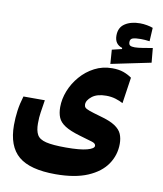

<svg xmlns="http://www.w3.org/2000/svg" viewBox="-91 -731 833 984"><g transform="rotate(10 325.5 -239.5)"><path d="M264.2 178.7Q131.8 178.7 71.8 128.2Q11.7 77.6 11.7 -32.7Q11.7 -70.3 16.8 -107.7Q22 -145 34.2 -185.1H145.5Q139.2 -143.6 135.3 -119.6Q131.3 -95.2 131.3 -62Q131.3 -24.9 143.1 -3.7Q154.8 17.6 189.7 26.1Q224.6 34.7 293.5 34.7Q366.2 34.7 402.8 24.9Q439.5 15.1 439.5 0.5Q439.5 -12.2 419.2 -18.3Q398.9 -24.4 353.5 -37.6Q301.8 -52.7 274.9 -70.1Q248 -87.4 238.5 -110.4Q229 -133.3 229 -164.6Q229 -206.5 245.8 -249.3Q262.7 -292 293.5 -327.6Q324.2 -363.3 366 -385Q407.7 -406.7 458 -406.7Q491.7 -406.7 516.1 -398.2Q540.5 -389.6 560.1 -375.5L540 -239.7Q522.9 -249 500.5 -255.9Q478 -262.7 451.7 -262.7Q404.3 -262.7 378.2 -242.2Q352.1 -221.7 352.1 -199.7Q352.1 -190.4 357.4 -184.3Q362.8 -178.2 381.1 -171.6Q399.4 -165 439 -153.8Q491.2 -139.6 517.6 -122.1Q543.9 -104.5 553.2 -82.3Q562.5 -60.1 562.5 -31.7Q562.5 26.4 530.3 74.2Q498 122.1 431.9 150.4Q365.7 178.7 264.2 178.7ZM443.8 -426.8 438.5 -500 489.3 -512.2V-518.1Q449.2 -530.3 449.2 -575.7Q449.2 -617.7 480 -637.9Q510.7 -658.2 558.6 -658.2Q575.7 -658.2 594.5 -654.8Q613.3 -651.4 625.5 -646.5L621.6 -576.2Q595.2 -579.6 575.7 -579.6Q547.4 -579.6 533.9 -575Q520.5 -570.3 520.5 -554.7Q520.5 -541 528.1 -536.6Q535.6 -532.2 551.8 -532.2Q567.4 -532.2 594.7 -536.6Q622.1 -541 644 -544.9L650.9 -469.7Z"/></g></svg>

Font: CaskaydiaMono NF
Style: Bold
Weight: 700
Designer: Aaron Bell
Foundry: Saja Typeworks
Version: Version 2111.001; ttfautohint (v1.8.4);Nerd Fonts 3.1.1